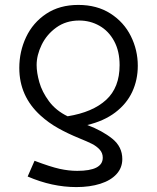

<svg xmlns="http://www.w3.org/2000/svg" viewBox="-20 -574 640 781"><path d="M540.5 -306.5Q540.5 -249 517.8 -200.2Q495 -151.5 448.8 -116.5Q402.5 -81.5 335 -65.5Q396 -42.5 436.8 -9.8Q477.5 23 477.5 73Q477.5 108.5 454 134.2Q430.5 160 388 173.5Q345.5 187 290.5 187Q192 187 92.5 144L120.5 80Q185 104.5 222.5 112.8Q260 121 294 121Q398 121 398 67.5Q398 48 385.2 34.2Q372.5 20.5 354.2 11.2Q336 2 301.5 -12Q255 -31 216.2 -52.8Q177.5 -74.5 145 -104Q58.5 -182.5 58.5 -297.5Q58.5 -364.5 86.2 -423.2Q114 -482 168.2 -518Q222.5 -554 298.5 -554Q374.5 -554 429.2 -519Q484 -484 512.2 -427.2Q540.5 -370.5 540.5 -306.5ZM129 -309.5Q129 -278.5 140 -239.5Q151 -200.5 179.2 -162.2Q207.5 -124 255 -101Q357 -117.5 411.8 -167.8Q466.5 -218 466.5 -309Q466.5 -366 444.2 -407Q422 -448 384.5 -469.2Q347 -490.5 302 -490.5Q248.5 -490.5 209.2 -462.2Q170 -434 149.5 -391.8Q129 -349.5 129 -309.5Z"/></svg>

Font: JuliaMono Light
Style: Regular
Weight: 300
Monospace: yes
Designer: cormullion
Foundry: corm
Version: Version 0.054; ttfautohint (v1.8.4)